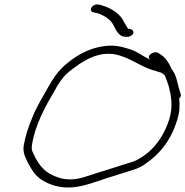

<svg xmlns="http://www.w3.org/2000/svg" viewBox="-20 -838 824 853"><path d="M85 -189C81 -154 95 -136 106 -111C113 -98 121 -85 130 -72C140 -59 152 -48 165 -39C194 -21 232 -5 283 -5C331 -5 379 -21 417 -34C444 -44 563 -80 588 -89C600 -94 614 -101 627 -111C690 -154 740 -215 767 -305C779 -340 779 -371 776 -400C783 -407 785 -413 783 -420L779 -433C776 -441 773 -453 769 -468C763 -496 758 -508 746 -527C745 -527 745 -527 744 -528C733 -554 718 -580 695 -595L684 -602C662 -616 626 -587 648 -573H647C618 -586 593 -607 561 -618C529 -628 496 -639 451 -634C367 -625 307 -583 262 -543C233 -515 215 -488 193 -449C171 -409 140 -360 122 -312C105 -271 92 -232 85 -189ZM122 -194C137 -289 185 -371 225 -439C234 -457 244 -472 254 -485C272 -511 301 -531 329 -551C370 -578 421 -607 489 -597C559 -583 599 -544 660 -526C673 -524 681 -518 694 -516C701 -513 707 -508 712 -503C718 -489 724 -474 729 -457C740 -415 750 -368 732 -308C712 -245 680 -198 641 -163C628 -151 594 -128 574 -121C549 -113 430 -75 403 -67C368 -56 333 -41 291 -41C249 -41 220 -56 196 -69C161 -91 139 -130 124 -165C121 -172 120 -182 122 -194ZM396 -783 409 -780C417 -779 425 -775 436 -770C457 -760 475 -745 484 -726C494 -708 506 -677 533 -675C543 -674 551 -673 560 -678C580 -688 575 -707 556 -710H549C543 -721 536 -730 529 -744C514 -776 474 -803 430 -815L417 -818C387 -822 371 -788 396 -783Z"/></svg>

Font: Stray Cat
Style: ExtObl
Weight: 400
Version: Version 1.0